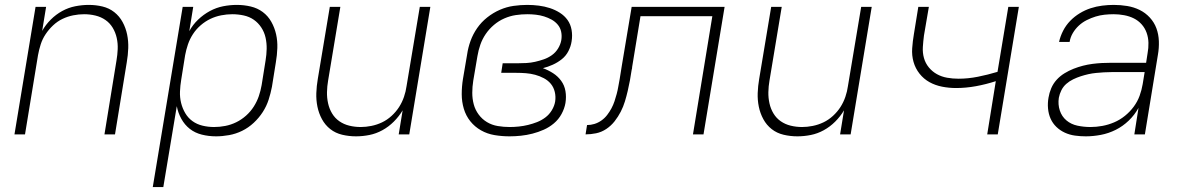

<svg xmlns="http://www.w3.org/2000/svg" viewBox="-20 -548 4840 783"><path d="M39 0 125 -520H168L152 -422Q166 -447 187 -468Q208 -489 233.5 -503Q259 -517 287 -522.5Q315 -528 342 -528Q371 -528 398 -521.5Q425 -515 446 -498.5Q467 -482 480 -458Q493 -434 498.5 -407Q504 -380 503 -351.5Q502 -323 497 -294L449 0H406L455 -301Q459 -324 460 -347.5Q461 -371 456 -393.5Q451 -416 439.5 -435Q428 -454 410 -466.5Q392 -479 369.5 -484.5Q347 -490 323 -490Q301 -490 278.5 -485.5Q256 -481 235 -471Q214 -461 196.5 -444.5Q179 -428 166 -408.5Q153 -389 146 -367Q139 -345 135 -323L82 0Z M603 215 725 -520H768L752 -421Q766 -447 788 -468Q810 -489 836 -503Q862 -517 890 -522.5Q918 -528 946 -528Q975 -528 1002.5 -521.5Q1030 -515 1051.5 -499Q1073 -483 1086.5 -459Q1100 -435 1106 -408Q1112 -381 1111 -352Q1110 -323 1105 -294L1089 -194Q1084 -168 1075.5 -141.5Q1067 -115 1051.5 -91Q1036 -67 1014.5 -47Q993 -27 967.5 -14.5Q942 -2 914.5 3Q887 8 861 8Q831 8 803 1Q775 -6 754 -22.5Q733 -39 719.5 -63.5Q706 -88 701 -115L646 215ZM853 -30Q876 -30 899 -34.5Q922 -39 943.5 -49.5Q965 -60 983.5 -76.5Q1002 -93 1015 -113.5Q1028 -134 1035.5 -156Q1043 -178 1047 -201L1063 -301Q1067 -325 1067.5 -348.5Q1068 -372 1063 -394.5Q1058 -417 1045.5 -436Q1033 -455 1015 -467.5Q997 -480 974 -485Q951 -490 927 -490Q905 -490 882 -485.5Q859 -481 838 -471Q817 -461 798.5 -445Q780 -429 767 -409Q754 -389 746.5 -367Q739 -345 735 -323L719 -223Q715 -199 714 -175Q713 -151 718.5 -128.5Q724 -106 735.5 -86.5Q747 -67 765 -54Q783 -41 806 -35.5Q829 -30 853 -30Z M1432 8Q1403 8 1375.5 1.5Q1348 -5 1327 -21.5Q1306 -38 1293 -62Q1280 -86 1274.5 -113Q1269 -140 1270 -168.5Q1271 -197 1276 -226L1325 -520H1368L1318 -219Q1314 -196 1313.5 -172.5Q1313 -149 1318 -126.5Q1323 -104 1334.5 -85Q1346 -66 1364 -53.5Q1382 -41 1404.5 -35.5Q1427 -30 1451 -30Q1472 -30 1494.5 -34.5Q1517 -39 1538 -49Q1559 -59 1577 -75.5Q1595 -92 1607.5 -111.5Q1620 -131 1627.5 -153Q1635 -175 1638 -197L1692 -520H1735L1649 0H1606L1622 -98Q1607 -73 1586 -52Q1565 -31 1539.5 -17Q1514 -3 1486.5 2.5Q1459 8 1432 8Z M2058 8Q2027 8 1997 3Q1967 -2 1941.5 -16.5Q1916 -31 1898 -53.5Q1880 -76 1871.5 -104.5Q1863 -133 1863 -164Q1863 -195 1868 -226L1885 -326Q1889 -354 1899 -381.5Q1909 -409 1926 -433.5Q1943 -458 1967 -477Q1991 -496 2018.5 -508Q2046 -520 2074.5 -524Q2103 -528 2130 -528Q2154 -528 2177.5 -525Q2201 -522 2222.5 -515Q2244 -508 2263 -496Q2282 -484 2294.5 -466.5Q2307 -449 2311 -426Q2315 -403 2311 -379Q2308 -359 2298 -339.5Q2288 -320 2271 -306.5Q2254 -293 2234 -284Q2214 -275 2194 -270Q2216 -262 2235.5 -249.5Q2255 -237 2268.5 -218.5Q2282 -200 2286 -176.5Q2290 -153 2286 -128Q2282 -105 2270 -83Q2258 -61 2239 -45Q2220 -29 2197.5 -19Q2175 -9 2151.5 -3Q2128 3 2104.5 5.5Q2081 8 2058 8ZM2059 -30Q2077 -30 2096 -32Q2115 -34 2133.5 -38.5Q2152 -43 2170 -50Q2188 -57 2204 -69Q2220 -81 2230.5 -98.5Q2241 -116 2244 -134Q2247 -154 2242.5 -173Q2238 -192 2226.5 -206Q2215 -220 2198 -229Q2181 -238 2162.5 -243Q2144 -248 2124.5 -249.5Q2105 -251 2085 -251H2024L2030 -290H2092Q2109 -290 2127 -291Q2145 -292 2162.5 -296Q2180 -300 2197.5 -306Q2215 -312 2230.5 -323Q2246 -334 2256 -350.5Q2266 -367 2269 -384Q2272 -402 2268.5 -418.5Q2265 -435 2254.5 -447.5Q2244 -460 2229.5 -468Q2215 -476 2199 -481Q2183 -486 2165.5 -488Q2148 -490 2131 -490Q2107 -490 2083.5 -486.5Q2060 -483 2037 -473Q2014 -463 1994.5 -446.5Q1975 -430 1961 -409.5Q1947 -389 1939 -366Q1931 -343 1927 -319L1910 -219Q1906 -194 1906 -169.5Q1906 -145 1912 -122.5Q1918 -100 1932 -81Q1946 -62 1966 -50Q1986 -38 2010 -34Q2034 -30 2059 -30Z M2368 0 2374 -38Q2389 -38 2404 -42.5Q2419 -47 2432.5 -56.5Q2446 -66 2456 -79Q2466 -92 2473.5 -106Q2481 -120 2486 -135Q2491 -150 2495 -165Q2499 -180 2501.5 -195Q2504 -210 2507 -225Q2509 -239 2511.5 -253Q2514 -267 2516 -281L2556 -520H2935L2849 0H2806L2885 -482H2592L2558 -275Q2558 -272 2557.5 -269Q2557 -266 2556 -263Q2553 -242 2549 -220.5Q2545 -199 2540 -177.5Q2535 -156 2528.5 -134.5Q2522 -113 2511.5 -92.5Q2501 -72 2486.5 -53.5Q2472 -35 2452.5 -22Q2433 -9 2411 -4.5Q2389 0 2368 0Z M3232 8Q3203 8 3175.5 1.5Q3148 -5 3127 -21.5Q3106 -38 3093 -62Q3080 -86 3074.5 -113Q3069 -140 3070 -168.5Q3071 -197 3076 -226L3125 -520H3168L3118 -219Q3114 -196 3113.5 -172.5Q3113 -149 3118 -126.5Q3123 -104 3134.5 -85Q3146 -66 3164 -53.5Q3182 -41 3204.5 -35.5Q3227 -30 3251 -30Q3272 -30 3294.5 -34.5Q3317 -39 3338 -49Q3359 -59 3377 -75.5Q3395 -92 3407.5 -111.5Q3420 -131 3427.5 -153Q3435 -175 3438 -197L3492 -520H3535L3449 0H3406L3422 -98Q3407 -73 3386 -52Q3365 -31 3339.5 -17Q3314 -3 3286.5 2.5Q3259 8 3232 8Z M4006 0 4041 -217Q4001 -204 3960 -196.5Q3919 -189 3879 -189Q3850 -189 3822 -194.5Q3794 -200 3770.5 -213Q3747 -226 3730 -247.5Q3713 -269 3705.5 -295.5Q3698 -322 3700 -351Q3702 -380 3707 -409L3725 -520H3768L3748 -403Q3745 -380 3743.5 -356.5Q3742 -333 3748 -311.5Q3754 -290 3768 -273Q3782 -256 3801 -245.5Q3820 -235 3842.5 -231Q3865 -227 3889 -227Q3928 -227 3968 -235Q4008 -243 4048 -255L4092 -520H4135L4049 0Z M4408 8Q4386 8 4364 5Q4342 2 4322.5 -7Q4303 -16 4288 -30.5Q4273 -45 4264.5 -64Q4256 -83 4254 -105.5Q4252 -128 4256 -150Q4259 -169 4267 -188Q4275 -207 4289 -222.5Q4303 -238 4321 -249Q4339 -260 4358 -267.5Q4377 -275 4396.5 -280Q4416 -285 4435.5 -287.5Q4455 -290 4474 -291Q4493 -292 4513 -292H4654L4660 -331Q4664 -352 4663.5 -373.5Q4663 -395 4656 -414.5Q4649 -434 4635.5 -449Q4622 -464 4604 -473Q4586 -482 4564.5 -486Q4543 -490 4522 -490Q4503 -490 4484.5 -488Q4466 -486 4448 -480.5Q4430 -475 4412 -466Q4394 -457 4379.5 -443.5Q4365 -430 4355 -413Q4345 -396 4342 -377H4299Q4304 -400 4315.5 -422.5Q4327 -445 4344.5 -463Q4362 -481 4383.5 -494Q4405 -507 4428 -514.5Q4451 -522 4475 -525Q4499 -528 4522 -528Q4550 -528 4577 -523.5Q4604 -519 4627.5 -507.5Q4651 -496 4669 -476.5Q4687 -457 4696 -432.5Q4705 -408 4706 -380Q4707 -352 4702 -324L4649 0H4606L4623 -108Q4607 -79 4583 -56Q4559 -33 4530 -18.5Q4501 -4 4469.5 2Q4438 8 4408 8ZM4427 -30Q4451 -30 4475.5 -34.5Q4500 -39 4523.5 -49Q4547 -59 4567.5 -75.5Q4588 -92 4603.5 -113Q4619 -134 4627.5 -157.5Q4636 -181 4640 -205L4648 -254H4513Q4497 -254 4481.5 -253Q4466 -252 4450 -250.5Q4434 -249 4418.5 -245.5Q4403 -242 4387.5 -237Q4372 -232 4356.5 -224.5Q4341 -217 4328.5 -206Q4316 -195 4308.5 -180Q4301 -165 4298 -149Q4294 -122 4302 -97.5Q4310 -73 4329 -57Q4348 -41 4374 -35.5Q4400 -30 4427 -30Z"/></svg>

Font: Iosevka SS04 XLt Ex
Style: Italic
Weight: 200
Width: 7
Italic angle: -9°
Monospace: yes
Designer: Belleve Invis
Foundry: Belleve Invis
Version: Version 19.0.0; ttfautohint (v1.8.4)